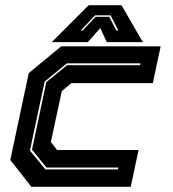

<svg xmlns="http://www.w3.org/2000/svg" viewBox="-20 -718 665 738"><path d="M100.5 0 19.5 -103 90.5 -437 215.5 -540H597.5L567.5 -398.5H254.5L217.5 -368L175.5 -172L199.5 -141.5H512.5L482.5 0ZM154.5 -67H433.5L435 -74H158.5L103 -142.5L158 -402.5L238 -467.5H518.5L520 -474.5H237L151.5 -404.5L95 -139ZM321 -698H447L529 -556H390.5L365.5 -610L317.5 -556H179ZM345.5 -659 290.5 -601H298L347.5 -653.5H400L427 -601H435L405 -659Z"/></svg>

Font: Tourney Thin ExtraBold
Style: Italic
Weight: 800
Italic angle: -12°
Version: Version 1.015